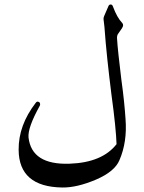

<svg xmlns="http://www.w3.org/2000/svg" viewBox="-20 -771 643 855"><path d="M463 -744Q466 -751 473 -751Q480 -751 483 -742Q501 -693 524 -669Q533 -660 523 -645Q518 -638 514 -632Q510 -626 507 -622Q501 -615 501 -602Q503 -569 508 -523.5Q513 -478 520 -420Q528 -362 532.5 -317.5Q537 -273 539 -241Q547 -139 512 -58Q491 -7 407 29Q322 65 257 64Q64 61 63 -104Q62 -213 139 -313Q144 -320 150 -318Q157 -316 158 -311Q160 -304 156 -298Q103 -202 107 -159Q121 -36 290 -42Q435 -47 499 -129Q498 -161 492.5 -216.5Q487 -272 476 -352Q466 -432 458 -507Q450 -582 445 -652L441 -686Q441 -694 444 -700Z"/></svg>

Font: Amiri Quran
Style: Regular
Weight: 400
Designer: Khaled Hosny
Version: Version 0.117